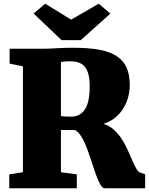

<svg xmlns="http://www.w3.org/2000/svg" viewBox="-20 -1003 793 1023"><path d="M159.2 -930.7 220.7 -983.4 358.9 -898.4 506.3 -983.4 567.9 -930.2 410.2 -789.1H308.1ZM29.3 -74.2 102.1 -85.4V-649.4L31.2 -664.1V-743.2H197.3Q219.7 -743.2 239 -743.9Q258.3 -744.6 278.3 -745.8Q298.3 -747.1 320.8 -747.8Q343.3 -748.5 372.1 -748.5Q454.1 -748.5 511.2 -737.5Q568.4 -726.6 603.8 -702.6Q639.2 -678.7 655.3 -640.9Q671.4 -603 671.4 -549.3Q671.4 -520.5 663.8 -489.3Q656.2 -458 639.4 -429.4Q622.6 -400.9 596.2 -378.2Q569.8 -355.5 531.7 -343.3Q564 -333 587.9 -310.8Q611.8 -288.6 629.9 -260.5Q647.9 -232.4 661.1 -202.4Q674.3 -172.4 685.5 -146.7Q696.8 -121.1 707 -103.3Q717.3 -85.4 729 -82.5L753.4 -74.2V0H537.1Q527.8 0 519.3 -12.5Q510.7 -24.9 502 -45.4Q493.2 -65.9 484.4 -92.3Q475.6 -118.7 466.3 -146.5Q457 -174.3 447.3 -201.9Q437.5 -229.5 426.3 -252.2Q415 -274.9 402.8 -290.5Q390.6 -306.2 376.5 -310.5H304.7V-85L389.2 -74.2V0H29.3ZM304.7 -385.3Q307.6 -383.8 314.9 -383.1Q322.3 -382.3 331.1 -382.1Q339.8 -381.8 348.1 -381.8Q356.4 -381.8 361.3 -381.8Q407.2 -381.8 432.6 -420.4Q458 -459 458 -543Q458 -578.6 451.9 -604Q445.8 -629.4 433.3 -645.5Q420.9 -661.6 401.4 -668.9Q381.8 -676.3 355 -676.3Q334 -676.3 322 -675Q310.1 -673.8 304.7 -671.9Z"/></svg>

Font: Merriweather UltraBold
Style: Regular
Weight: 900
Designer: Eben Sorkin ( sorkintype@gmail.com )
Foundry: Eben Sorkin
Version: Version 1.570; ttfautohint (v1.3) -l 8 -r 32 -G 0 -x 0 -H 60